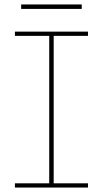

<svg xmlns="http://www.w3.org/2000/svg" viewBox="-20 -842 462 862"><path d="M201 -10V-690H221V-10ZM47 0V-19H375V0ZM47 -681V-700H375V-681ZM75 -802V-822H347V-802Z"/></svg>

Font: Montserrat Alternates Thin
Style: Regular
Weight: 100
Designer: Julieta Ulanovsky
Foundry: Julieta Ulanovsky
Version: Version 9.000